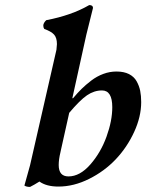

<svg xmlns="http://www.w3.org/2000/svg" viewBox="-20 -718 571 749"><path d="M250 -277.8 216.8 -128.9Q215.8 -127 215.8 -124Q209 -96.2 209 -74.2Q209 -29.8 247.1 -29.8Q291.5 -29.8 332.3 -76.2Q373 -122.6 395.5 -184.8Q418 -247.1 418 -299.8Q418 -365.2 377.9 -365.2Q347.2 -365.2 319.3 -346.2Q291.5 -327.1 250 -277.8ZM216.8 -128.9 215.8 -124Q215.8 -127 216.8 -128.9ZM316.9 -583 262.2 -335H265.1Q282.7 -356 298.3 -371.3Q314 -386.7 335.9 -403.6Q357.9 -420.4 383.1 -429.7Q408.2 -439 434.1 -439Q463.4 -439 483.2 -429Q502.9 -418.9 512.9 -401.1Q522.9 -383.3 526.9 -363.8Q530.8 -344.2 530.8 -319.8Q530.8 -262.7 503.2 -202.9Q475.6 -143.1 431.4 -96.4Q387.2 -49.8 327.4 -20Q267.6 9.8 208 9.8Q161.1 9.8 133.8 -9.8Q114.7 2.4 97.2 11.2Q83 11.2 75.2 5.9Q92.8 -55.7 97.2 -73.2L200.2 -523.9Q202.1 -539.6 202.1 -545.9Q202.1 -570.8 190.7 -583.3Q179.2 -595.7 152.8 -605Q148.9 -610.4 148.9 -618.2Q148.9 -627.9 160.2 -639.2Q259.3 -658.2 328.1 -698.2Q342.8 -698.2 342.8 -687Q323.2 -609.9 316.9 -583Z"/></svg>

Font: Common Serif SemiBold
Style: Italic
Weight: 600
Italic angle: -12°
Designer: Philipp H. Poll, Khaled Hosny
Foundry: Stefan Peev, Context Ltd.
Version: Version 1.026